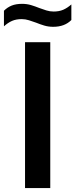

<svg xmlns="http://www.w3.org/2000/svg" viewBox="-60 -954 382 974"><path d="M67 0V-740H195V0ZM210 -818Q185.5 -818 164 -824.5Q142.5 -831 123 -839Q105 -845.5 87 -851.2Q69 -857 50 -857Q22 -857 1.2 -848Q-19.5 -839 -40 -820.5V-899.5Q-22.5 -917 -0.5 -925.8Q21.5 -934.5 52 -934.5Q76.5 -934.5 98 -928Q119.5 -921.5 139 -913.5Q157 -907 175 -901.2Q193 -895.5 212 -895.5Q240 -895.5 260.8 -904.5Q281.5 -913.5 302 -931.5V-852.5Q268 -818 210 -818Z"/></svg>

Font: Encode Sans SemiCondensed SemiCondensed SemiBold
Style: Regular
Weight: 600
Width: 4
Designer: Multiple Designers
Foundry: Impallari Type
Version: Version 3.000; ttfautohint (v1.8.3) -l 8 -r 50 -G 200 -x 14 